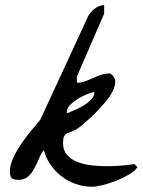

<svg xmlns="http://www.w3.org/2000/svg" viewBox="-20 -709 543 730"><path d="M146.5 -138.7Q134.8 -123 127 -103.5Q119.1 -84 109.4 -66.4Q99.6 -48.8 85.9 -37.1Q72.3 -25.4 49.8 -25.4Q31.2 -25.4 24.4 -31.7Q17.6 -38.1 17.6 -57.6Q17.6 -81.1 30.8 -109.4Q43.9 -137.7 62.5 -164.6Q81.1 -191.4 100.6 -214.8Q120.1 -238.3 132.8 -252.9L313.5 -643.6Q320.3 -660.2 338.4 -674.8Q356.4 -689.5 376 -689.5V-657.2L272.5 -418V-394.5Q289.1 -394.5 303.7 -399.9Q318.4 -405.3 333 -412.1Q347.7 -418.9 363.8 -424.3Q379.9 -429.7 399.4 -429.7Q417 -418 418 -400.9Q418.9 -383.8 409.2 -363.8Q399.4 -343.8 382.3 -323.2Q365.2 -302.7 346.7 -283.7Q328.1 -264.6 311 -250Q293.9 -235.4 285.2 -227.5Q270.5 -215.8 258.3 -211.4Q246.1 -207 237.3 -203.1Q228.5 -199.2 224.1 -191.4Q219.7 -183.6 219.7 -165Q219.7 -137.7 234.4 -120.6Q249 -103.5 272.9 -93.8Q296.9 -84 326.7 -80.6Q356.4 -77.1 386.7 -77.1Q417 -77.1 444.3 -79.6Q471.7 -82 491.2 -85L502.9 -73.2Q492.2 -58.6 470.2 -45.4Q448.2 -32.2 422.4 -22Q396.5 -11.7 371.1 -5.4Q345.7 1 329.1 1Q297.9 1 268.6 -9.3Q239.3 -19.5 214.8 -38.1Q190.4 -56.6 172.4 -82.5Q154.3 -108.4 146.5 -138.7ZM338.9 -358.4Q330.1 -358.4 312.5 -351.6Q294.9 -344.7 277.3 -334Q259.8 -323.2 247.1 -310.5Q234.4 -297.9 234.4 -285.2V-278.3Q241.2 -281.2 258.3 -288.1Q275.4 -294.9 293.5 -305.2Q311.5 -315.4 325.2 -329.1Q338.9 -342.8 338.9 -358.4Z"/></svg>

Font: La Belle Aurore
Style: Regular
Weight: 400
Version: Version 1.001 2001